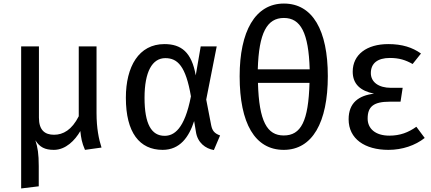

<svg xmlns="http://www.w3.org/2000/svg" viewBox="-20 -830 2425 1080"><path d="M523 -194V-569H423V-176C384 -99 335 -72 284 -72C233 -72 199 -97 199 -168V-569H99V230L198 218V104C198 36 192 -1 179 -41C203 -2 233 13 283 13C350 13 402 -41 432 -93V-92C436 -55 440 -28 458 13L551 0C536 -46 523 -109 523 -194Z M905 -582C761 -582 688 -456 688 -280C688 -84 765 13 895 13C992 13 1043 -59 1072 -149L1082 -89C1091 -27 1136 6 1183 14L1218 -68C1185 -80 1174 -96 1168 -125L1140 -270L1199 -569H1109L1081 -406C1058 -537 999 -582 905 -582ZM910 -503C979 -503 1025 -458 1054 -288C1018 -102 958 -66 906 -66C832 -66 793 -132 793 -280C793 -426 836 -503 910 -503Z M1577 -810C1415 -810 1328 -653 1328 -401C1328 -136 1414 13 1576 13C1737 13 1824 -141 1824 -402C1824 -659 1739 -810 1577 -810ZM1577 -729C1671 -729 1716 -646 1722 -440H1430C1436 -646 1482 -729 1577 -729ZM1576 -68C1483 -68 1437 -146 1431 -364H1721C1715 -148 1673 -68 1576 -68Z M2164 -582C2043 -582 1964 -523 1964 -427C1964 -357 2007 -319 2084 -303C1998 -293 1941 -252 1941 -159C1941 -49 2032 13 2165 13C2243 13 2316 -12 2369 -54L2322 -117C2277 -85 2231 -67 2170 -67C2091 -67 2048 -107 2048 -163C2048 -230 2081 -258 2172 -258H2233L2245 -336H2179C2110 -336 2066 -368 2066 -419C2066 -474 2104 -504 2173 -504C2226 -504 2262 -492 2301 -470L2348 -529C2300 -563 2243 -582 2164 -582Z"/></svg>

Font: Glow Sans SC Normal Medium
Style: Regular
Weight: 600
Designer: Ryoko NISHIZUKA (kana, bopomofo & ideographs); Paul D. Hunt (Latin, Greek & Cyrillic); Sandoll Communications, Soo-young
Version: Version 0.93